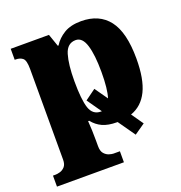

<svg xmlns="http://www.w3.org/2000/svg" viewBox="-137 -663 941 1000"><g transform="rotate(-20 334.0 -162.5)"><path d="M9 221V160H24Q33 160 48 156Q63 152 75 139Q87 126 87 100V-403Q87 -450 72.5 -462.5Q58 -475 33 -475H28V-536H240L264 -467H268Q289 -501 326 -523.5Q363 -546 421 -546Q521 -546 573.5 -478Q626 -410 626 -264Q626 -151 594.5 -86.5Q563 -22 500 0L546 66L487 107L421 13H418Q369 13 337.5 -1.5Q306 -16 284 -44H278Q280 -19 281 8.5Q282 36 282 66V96Q282 124 294 137.5Q306 151 321 155.5Q336 160 344 160H380V221ZM282 -264Q282 -161 297.5 -114.5Q313 -68 358 -68Q358 -68 358.5 -68Q359 -68 363 -68L307 -148L366 -191L416 -120Q431 -166 431 -261Q431 -356 414.5 -409.5Q398 -463 361 -463Q314 -463 298 -409.5Q282 -356 282 -264Z"/></g></svg>

Font: Noto Serif Black
Style: Regular
Weight: 900
Designer: Monotype Design Team
Foundry: Monotype Imaging Inc.
Version: Version 2.014; ttfautohint (v1.8.4.7-5d5b)